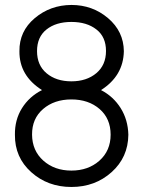

<svg xmlns="http://www.w3.org/2000/svg" viewBox="-20 -744 576 772"><path d="M154.3 -98.1Q199.2 -58.1 267.1 -58.1Q335 -58.1 379.9 -98.1Q424.8 -138.2 424.8 -202.6Q424.8 -267.1 380.4 -305.7Q335.9 -344.2 267.1 -344.2Q198.2 -344.2 153.3 -305.7Q108.4 -267.1 108.9 -202.6Q109.4 -138.2 154.3 -98.1ZM128.9 -538.6Q128.9 -481.4 167.5 -449.2Q206.1 -417 267.1 -417Q328.1 -417 367.2 -449.7Q406.2 -482.4 406.2 -539.1Q406.2 -595.7 367.7 -625.5Q329.1 -655.8 267.1 -655.8Q205.1 -655.8 167 -625.5Q128.9 -595.2 128.9 -538.6ZM267.1 -724.1Q352.1 -724.1 414.6 -670.9Q477.1 -617.7 478 -538.1Q476.1 -439 386.2 -381.8Q436 -356 465.3 -309.1Q494.6 -262.2 496.1 -202.1Q495.1 -111.3 428.7 -51.8Q362.3 7.8 267.1 7.8Q171.9 7.8 105.5 -51.8Q39.1 -111.3 40 -202.1Q39.1 -262.2 68.4 -309.1Q97.7 -356 148.9 -381.8Q57.1 -439.9 58.1 -538.1Q57.1 -618.2 119.6 -670.9Q182.1 -723.6 267.1 -724.1Z"/></svg>

Font: Arcon-Regular
Style: Regular
Weight: 400
Designer: M. Zarth
Foundry: martin zarth - visuelle & digitale kommunikation
Version: Version 1.131;PS 001.131;hotconv 1.0.70;makeotf.lib2.5.58329